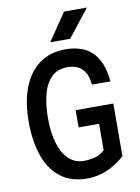

<svg xmlns="http://www.w3.org/2000/svg" viewBox="-103 -1024 806 1106"><g transform="rotate(-10 300.0 -471.0)"><path d="M316 14.5Q223.5 14.5 162 -32.5Q100.5 -79.5 70.2 -165Q40 -250.5 40 -365.5Q40 -480.5 72.5 -564.8Q105 -649 168.2 -694.8Q231.5 -740.5 322.5 -740.5Q379 -740.5 426 -720.5Q473 -700.5 504.2 -651Q535.5 -601.5 544.5 -513.5H436Q432 -559 415.8 -586Q399.5 -613 373.5 -625Q347.5 -637 314 -637Q255 -637 219.5 -601.2Q184 -565.5 168.5 -504.2Q153 -443 153 -365.5Q153 -280.5 172 -218.5Q191 -156.5 227.2 -122.8Q263.5 -89 315 -89Q347.5 -89 380.8 -98Q414 -107 437 -130V-284H318V-385H538.5L537.5 -77.5Q504.5 -47.5 468.5 -27Q432.5 -6.5 394.2 4Q356 14.5 316 14.5ZM358.5 -795.5H242L351 -956H484.5Z"/></g></svg>

Font: Spline Sans Mono Medium
Style: Regular
Weight: 500
Monospace: yes
Version: Version 1.004